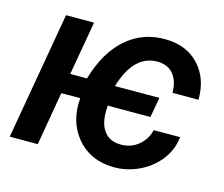

<svg xmlns="http://www.w3.org/2000/svg" viewBox="-83 -648 899 769"><g transform="rotate(15 366.5 -263.5)"><path d="M181.2 -305.2H250.5Q284.2 -420.9 353.5 -480.7Q422.9 -540.5 518.1 -538.1Q603.5 -536.1 654.3 -481.4Q705.1 -426.8 704.1 -338.4H596.2Q596.2 -384.8 574.5 -413.1Q552.7 -441.4 510.7 -443.4Q408.7 -446.3 366.7 -304.7L550.8 -305.2L536.1 -221.7H359.4Q356.9 -197.3 359.4 -172.9Q364.7 -120.1 400.9 -96.7Q418.9 -85 447.3 -84.5Q490.2 -83.5 521.7 -109.1Q553.2 -134.8 562.5 -174.3L671.9 -174.8Q666.5 -122.1 633.3 -79.1Q600.1 -36.1 548.6 -12.2Q497.1 11.7 442.4 10.3Q346.2 8.3 291.3 -58.3Q236.3 -125 245.1 -222.2L166.5 -221.7L128.4 0H12.2L104 -528.3H220.2Z"/></g></svg>

Font: Roboto Medium
Style: Italic
Weight: 500
Italic angle: -12°
Designer: Google
Version: Version 2.134; 2016